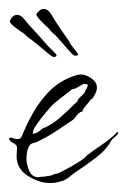

<svg xmlns="http://www.w3.org/2000/svg" viewBox="-20 -403 284 428"><path d="M100 -276Q96 -276 80.5 -289.5Q65 -303 48 -316Q44 -318 41 -321L34 -328Q33 -329 29 -331Q2 -349 2 -355Q2 -359 7 -364.5Q12 -370 18 -370Q27 -370 35 -359Q43 -349 57 -334Q71 -319 82 -306Q87 -300 95.5 -292Q104 -284 105 -282Q106 -281 106 -280Q106 -276 100 -276ZM147 -279Q143 -279 130 -294.5Q117 -310 102 -326Q98 -328 95 -332L89 -339Q88 -341 85 -343Q61 -365 61 -371Q62 -374 67.5 -379Q73 -384 79 -383Q88 -382 95 -370Q101 -359 112.5 -342Q124 -325 134 -311Q137 -304 144.5 -295Q152 -286 153 -284Q154 -283 154 -282Q153 -278 147 -279ZM92 5Q67 5 42 -11Q17 -27 17 -55Q17 -60 17.5 -65Q18 -70 18 -74Q18 -80 9 -84.5Q0 -89 0 -95Q1 -96 3 -96Q7 -96 11 -94.5Q15 -93 19 -93Q22 -93 26 -95Q28 -97 34.5 -113Q41 -129 54 -152Q67 -175 87 -196.5Q107 -218 135 -230Q141 -232 147.5 -234.5Q154 -237 160 -237Q171 -237 183.5 -228.5Q196 -220 196 -208Q196 -201 193 -195.5Q190 -190 187 -184L182 -181Q179 -176 171.5 -167.5Q164 -159 164 -155Q164 -155 163.5 -155Q163 -155 163 -154L159 -153Q153 -149 149 -143Q145 -137 140 -134Q121 -121 102.5 -109Q84 -97 63 -87Q59 -85 54 -84Q49 -83 46 -79Q42 -73 40.5 -65Q39 -57 39 -49Q39 -37 45 -22.5Q51 -8 66 -8Q68 -8 69.5 -8.5Q71 -9 72 -9Q78 -9 83.5 -10Q89 -11 95 -12L101 -15H102Q107 -15 121.5 -22.5Q136 -30 150 -38.5Q164 -47 167 -50Q169 -51 170.5 -53Q172 -55 173 -56Q190 -69 208 -81Q226 -93 242 -109V-108H244Q243 -103 236.5 -98Q230 -93 227 -88Q216 -68 192 -50Q168 -32 148 -19Q141 -14 134.5 -8.5Q128 -3 120 0Q105 5 92 5ZM53 -105Q61 -105 68.5 -111.5Q76 -118 80 -119L81 -118V-119Q100 -128 117.5 -144Q135 -160 150 -175H152Q152 -181 161 -188.5Q170 -196 170 -201Q172 -203 174 -207.5Q176 -212 176 -214Q173 -216 167 -216Q162 -214 154 -209Q146 -204 140 -204Q140 -203 130.5 -196Q121 -189 111 -181Q101 -173 98 -170Q93 -165 82 -152Q71 -139 62 -126Q53 -113 53 -106ZM100 -276Q96 -276 80.5 -289.5Q65 -303 48 -316Q44 -318 41 -321L34 -328Q33 -329 29 -331Q2 -349 2 -355Q2 -359 7 -364.5Q12 -370 18 -370Q27 -370 35 -359Q43 -349 57 -334Q71 -319 82 -306Q87 -300 95.5 -292Q104 -284 105 -282Q106 -281 106 -280Q106 -276 100 -276Z"/></svg>

Font: Qwitcher Grypen
Style: Regular
Weight: 400
Designer: Robert E. Leuschke
Foundry: Robert E. Leuschke
Version: Version 1.100; ttfautohint (v1.8.3)